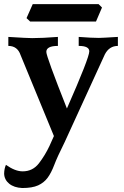

<svg xmlns="http://www.w3.org/2000/svg" viewBox="-30 -653 606 938"><path d="M78.6 265.6Q38.6 263.7 14.9 244.4Q-8.8 225.1 -9.8 195.3Q-9.3 170.9 -1 152.3Q43.9 184.1 80.6 184.1Q129.9 184.1 160.2 144.8Q190.4 105.5 211.9 59.6L233.4 11.7L70.8 -383.3Q55.7 -428.7 10.7 -428.7V-472.7Q103.5 -466.8 127 -466.8Q176.8 -466.8 252.9 -472.7V-428.7Q196.3 -428.7 196.3 -399.4Q196.3 -377 296.9 -123Q406.2 -371.1 406.2 -402.3Q406.2 -428.7 354.5 -428.7V-472.7Q418 -467.8 453.1 -467.8Q467.8 -467.8 545.9 -472.7V-428.7Q503.9 -428.7 482.4 -387.7L286.1 41Q250 113.3 235.1 152.6Q220.2 191.9 202.4 215.8Q184.6 239.7 156 252.7Q127.4 265.6 78.6 265.6ZM439 -547.9H117.2L99.6 -564.5L129.9 -632.8H451.7L468.3 -616.2Z"/></svg>

Font: Kelvinch
Style: Bold
Weight: 700
Designer: Paul James Miller
Foundry: High-Logic / Made with FontCreator
Version: Version 3.501;March 28, 2021;FontCreator 13.0.0.2683 64-bit